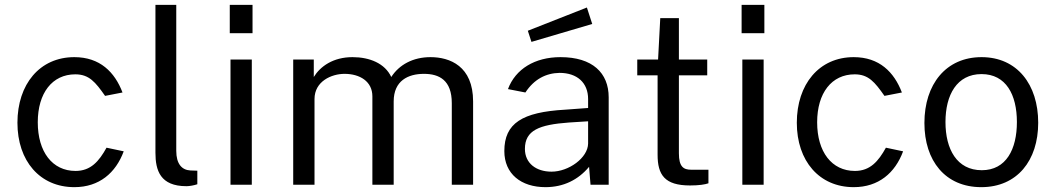

<svg xmlns="http://www.w3.org/2000/svg" viewBox="-20 -763 4355 793"><path d="M287 -527C144 -527 52 -415 52 -256C52 -98 145 10 287 10C390 10 458 -49 491 -138L420 -153C389 -97 355 -57 292 -57C196 -57 136 -136 136 -258C136 -379 196 -456 291 -456C348 -456 374 -424 414 -367L486 -381C454 -465 393 -527 287 -527Z M750 6C762 6 780 3 795 -2V-58L766 -59C731 -61 708 -86 708 -140V-743H622V-132C622 -59 642 6 750 6Z M1023 -743H929V-626H1023ZM1020 -517H932V0H1020Z M1191 0H1279V-354C1279 -427 1349 -458 1403 -458C1466 -458 1518 -427 1518 -365V0H1606V-344C1606 -430 1666 -458 1731 -458C1794 -458 1846 -432 1846 -337V0H1934V-344C1934 -490 1838 -527 1758 -527C1686 -527 1629 -496 1596 -445C1570 -501 1507 -527 1436 -527C1356 -527 1303 -489 1276 -445V-517H1191Z M2404 -732 2160 -636 2175 -590 2426 -664ZM2233 10C2307 10 2368 -20 2413 -74L2419 0H2494V-361C2494 -462 2427 -527 2295 -527C2189 -527 2109 -478 2078 -395L2150 -381C2186 -436 2235 -461 2291 -462C2364 -462 2409 -421 2409 -354V-317L2314 -310C2137 -300 2063 -254 2063 -139C2063 -45 2132 10 2233 10ZM2258 -54C2194 -54 2148 -89 2148 -148C2148 -225 2207 -248 2330 -257L2409 -262V-170C2408 -111 2329 -54 2258 -54Z M2901 -452V-517H2784V-688H2707L2698 -517H2612V-452H2696V-124C2696 -41 2725 3 2830 3C2867 3 2892 -1 2906 -6V-62H2835C2803 -62 2784 -74 2784 -130V-452Z M3137 -743H3043V-626H3137ZM3134 -517H3046V0H3134Z M3506 -527C3363 -527 3271 -415 3271 -256C3271 -98 3364 10 3506 10C3609 10 3677 -49 3710 -138L3639 -153C3608 -97 3574 -57 3511 -57C3415 -57 3355 -136 3355 -258C3355 -379 3415 -456 3510 -456C3567 -456 3593 -424 3633 -367L3705 -381C3673 -465 3612 -527 3506 -527Z M4033 10C4181 10 4268 -100 4268 -256C4268 -414 4181 -527 4034 -527C3887 -527 3798 -415 3798 -255C3798 -99 3884 10 4033 10ZM4035 -60C3932 -60 3885 -147 3885 -259C3885 -371 3932 -457 4034 -457C4135 -457 4180 -372 4180 -259C4180 -147 4136 -60 4035 -60Z"/></svg>

Font: United Sans
Style: Regular
Weight: 400
Designer: Pablo Impallari, Rodrigo Fuenzalida (Modified by Dan O. Williams)
Version: Version 1.000;PS 001.000;hotconv 1.0.88;makeotf.lib2.5.64775